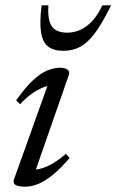

<svg xmlns="http://www.w3.org/2000/svg" viewBox="-20 -690 436 720"><path d="M32.5 -17.5 162.5 -380.5 177 -369.5Q161 -370 140.2 -361.5Q119.5 -353 97.5 -337.2Q75.5 -321.5 55.5 -299L40.5 -313.5Q75 -362.5 103.8 -389Q132.5 -415.5 157.5 -425.8Q182.5 -436 205 -436Q224 -436 233.2 -428.8Q242.5 -421.5 238 -408.5L108 -35.5L99.5 -54.5Q116 -52.5 137.2 -59Q158.5 -65.5 181.8 -79.5Q205 -93.5 227 -113.5L241 -97.5Q206 -56.5 176.5 -33Q147 -9.5 122.2 0.2Q97.5 10 75 10Q47.5 10 37.5 3Q27.5 -4 32.5 -17.5ZM231.5 -567.5Q257 -567.5 280.2 -577.5Q303.5 -587.5 324.8 -610Q346 -632.5 364 -670H396.5Q365 -605.5 337.8 -568.2Q310.5 -531 282.2 -515.2Q254 -499.5 217.5 -499.5Q181.5 -499.5 160.8 -515.2Q140 -531 134 -568.2Q128 -605.5 136 -670H161.5Q159 -631 166.2 -608.5Q173.5 -586 190 -576.8Q206.5 -567.5 231.5 -567.5Z"/></svg>

Font: Newsreader Text
Style: Italic
Weight: 400
Italic angle: -17°
Designer: Hugues Gentile
Foundry: Production Type
Version: Version 1.001